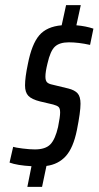

<svg xmlns="http://www.w3.org/2000/svg" viewBox="-20 -716 382 744"><path d="M164 -470Q156 -438 156 -419Q156 -404 162 -397.5Q168 -391 183 -388L245 -373Q269 -367 280.5 -354.5Q292 -342 292 -314Q292 -282 278 -212Q264 -143 235 -111Q206 -79 160 -73L143 8H86L102 -72Q47 -75 17 -86L31 -147Q40 -144 67.5 -140.5Q95 -137 115 -137Q156 -137 175 -156.5Q194 -176 205 -224Q213 -264 213 -280Q213 -296 207 -301.5Q201 -307 186 -311L135 -323Q103 -331 90 -344.5Q77 -358 77 -385Q77 -416 88 -468Q103 -545 132 -579Q161 -613 219 -618L236 -696H293L276 -618Q312 -615 342 -605L329 -542Q284 -552 247 -552Q211 -552 193 -535.5Q175 -519 164 -470Z"/></svg>

Font: Saira Ultra Condensed Medium
Style: Italic
Weight: 500
Width: 1
Italic angle: -12°
Designer: Hector Gatti with collaboration of the Omnibus-Type team
Foundry: Omnibus-Type
Version: Version 1.001; ttfautohint (v1.8)